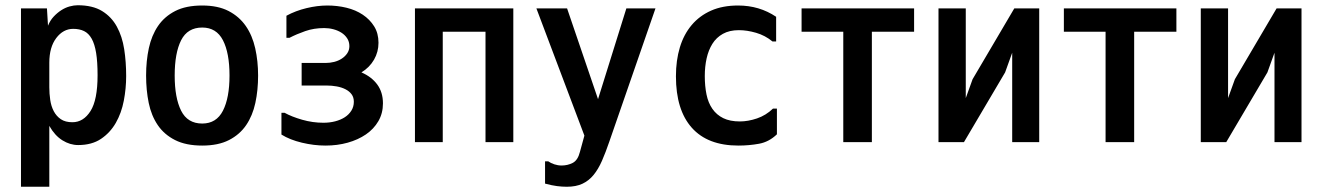

<svg xmlns="http://www.w3.org/2000/svg" viewBox="-20 -558 5040 732"><path d="M168 -225Q168 -201 171.5 -177Q175 -153 185 -134Q195 -115 212 -103.5Q229 -92 256 -92Q298 -92 325 -134.5Q352 -177 352 -271Q352 -322 346.5 -356Q341 -390 329.5 -410.5Q318 -431 300.5 -439.5Q283 -448 259 -448Q221 -448 194.5 -413Q168 -378 168 -319ZM278 -5Q247 -5 218 -23Q189 -41 168 -78V154H60V-526H159L163 -460Q171 -480 184.5 -494.5Q198 -509 213.5 -519Q229 -529 245.5 -533.5Q262 -538 276 -538Q333 -538 369 -516Q405 -494 425.5 -456.5Q446 -419 453.5 -370.5Q461 -322 461 -268Q461 -221 452 -174Q443 -127 421.5 -89.5Q400 -52 365 -28.5Q330 -5 278 -5Z M751 -3Q689 -3 647.5 -24Q606 -45 581.5 -81Q557 -117 547 -165.5Q537 -214 537 -270Q537 -326 547.5 -374.5Q558 -423 582.5 -459Q607 -495 648 -516Q689 -537 751 -537Q811 -537 851.5 -516Q892 -495 917 -459Q942 -423 953 -374Q964 -325 964 -270Q964 -214 953.5 -165.5Q943 -117 918.5 -81Q894 -45 853 -24Q812 -3 751 -3ZM751 -87Q805 -87 830 -136Q855 -185 855 -270Q855 -356 830 -404.5Q805 -453 751 -453Q695 -453 670.5 -404.5Q646 -356 646 -270Q646 -185 670.5 -136Q695 -87 751 -87Z M1440 -164Q1440 -126 1422.5 -96Q1405 -66 1375 -45.5Q1345 -25 1305.5 -14Q1266 -3 1221 -3Q1177 -3 1131 -14Q1085 -25 1053 -45V-128H1065Q1092 -113 1132 -101.5Q1172 -90 1213 -90Q1237 -90 1258 -95.5Q1279 -101 1294.5 -111Q1310 -121 1319.5 -136Q1329 -151 1329 -170Q1329 -187 1320.5 -198.5Q1312 -210 1297.5 -217.5Q1283 -225 1264 -228.5Q1245 -232 1224 -232H1130V-318H1222Q1238 -318 1254 -322Q1270 -326 1283 -334.5Q1296 -343 1304 -355Q1312 -367 1312 -382Q1312 -399 1303.5 -412Q1295 -425 1281.5 -433.5Q1268 -442 1251 -446.5Q1234 -451 1216 -451Q1177 -451 1144 -439.5Q1111 -428 1084 -414H1072V-498Q1107 -517 1148.5 -527Q1190 -537 1228 -537Q1266 -537 1301 -528.5Q1336 -520 1363 -502Q1390 -484 1406.5 -457.5Q1423 -431 1423 -395Q1423 -360 1406 -330.5Q1389 -301 1358 -282Q1397 -265 1418.5 -235.5Q1440 -206 1440 -164Z M1937 -526V-16H1831V-437H1668V-16H1562V-526Z M2058 57H2070Q2080 64 2093.5 68.5Q2107 73 2121 73Q2144 73 2163.5 63Q2183 53 2191 21L2208 -41L2025 -526H2142L2260 -180L2368 -526H2479L2303 -18Q2289 23 2275 55Q2261 87 2243 109Q2225 131 2200.5 142.5Q2176 154 2141 154Q2123 154 2103.5 151.5Q2084 149 2058 142Z M2942 -144V-46Q2912 -17 2874 -10Q2836 -3 2795 -3Q2678 -3 2617.5 -71Q2557 -139 2557 -267Q2557 -328 2572 -377.5Q2587 -427 2617 -462.5Q2647 -498 2691 -517.5Q2735 -537 2794 -537Q2875 -537 2939 -494V-400H2925Q2897 -423 2862.5 -433Q2828 -443 2797 -443Q2761 -443 2736 -429Q2711 -415 2696 -391Q2681 -367 2674 -335.5Q2667 -304 2667 -268Q2667 -230 2673.5 -198Q2680 -166 2696 -143Q2712 -120 2737.5 -107.5Q2763 -95 2801 -95Q2832 -95 2866 -106.5Q2900 -118 2927 -144Z M3195 -16V-437H3036V-526H3465V-437H3304V-16Z M3662 -184 3688 -256 3847 -526H3942V-16H3839V-357L3812 -282L3655 -16H3558V-526H3662Z M4195 -16V-437H4036V-526H4465V-437H4304V-16Z M4662 -184 4688 -256 4847 -526H4942V-16H4839V-357L4812 -282L4655 -16H4558V-526H4662Z"/></svg>

Font: D2Coding
Style: Bold
Weight: 700
Monospace: yes
Designer: Yong-Rak Park; Jeong-Hwan Yoon; Sang-Min Lee;
Foundry: NHN Corporation
Version: Version 1.3.2; Build 20180524